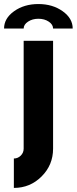

<svg xmlns="http://www.w3.org/2000/svg" viewBox="-69 -838 382 956"><path d="M195.3 -97.7Q195.3 -16.6 138.2 40.5Q81.1 97.7 0 97.7V-48.8Q20 -48.8 34.4 -63.2Q48.8 -77.6 48.8 -97.7V-634.8H195.3ZM195.3 -695.8Q195.3 -715.8 173.8 -730.2Q152.3 -744.6 122.1 -744.6Q92.3 -744.6 70.6 -730.2Q48.8 -715.8 48.8 -695.8H-48.8Q-48.8 -746.6 1.2 -782.2Q51.3 -817.9 122.1 -817.9Q192.9 -817.9 242.9 -782.2Q293 -746.6 293 -695.8Z"/></svg>

Font: Audex
Style: Regular
Weight: 400
Designer: GGBotNet
Foundry: GGBotNet
Version: 1.00